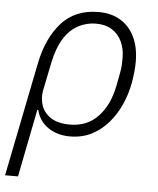

<svg xmlns="http://www.w3.org/2000/svg" viewBox="-73 -569 668 814"><g transform="rotate(5 261.0 -162.0)"><path d="M-21 200 76 -284Q98 -394 156.5 -459Q215 -524 314 -524Q369 -524 408 -500Q447 -476 468 -432Q489 -388 489 -327Q489 -305 486.5 -282Q484 -259 480 -236Q471 -188 451 -143.5Q431 -99 400.5 -64Q370 -29 329.5 -8.5Q289 12 238 12Q185 12 146 -14Q107 -40 95 -88H91L34 200ZM234 -38Q306 -38 352.5 -86Q399 -134 416 -218L427 -276Q430 -291 431 -306Q432 -321 432 -339Q432 -377 418 -407.5Q404 -438 376.5 -456Q349 -474 307 -474Q267 -474 231.5 -455Q196 -436 171 -396Q146 -356 133 -294L108 -171Q102 -138 112.5 -107.5Q123 -77 153 -57.5Q183 -38 234 -38Z"/></g></svg>

Font: IBM Plex Sans Light
Style: Italic
Weight: 300
Italic angle: -11.31°
Designer: Mike Abbink, Paul van der Laan, Pieter van Rosmalen
Foundry: Bold Monday
Version: Version 3.201